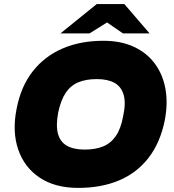

<svg xmlns="http://www.w3.org/2000/svg" viewBox="-20 -908 851 937"><path d="M362 9Q248 9 173 -41.5Q98 -92 68.5 -179.5Q39 -267 61 -377Q82 -486 139.5 -559.5Q197 -633 284.5 -671Q372 -709 485 -709Q570 -709 633.5 -679.5Q697 -650 736 -597Q775 -544 787.5 -473.5Q800 -403 784 -320Q762 -212 705.5 -138.5Q649 -65 562 -28Q475 9 362 9ZM393 -178Q446 -178 483.5 -193.5Q521 -209 545.5 -244.5Q570 -280 581 -341Q595 -405 583.5 -445Q572 -485 539 -503.5Q506 -522 453 -522Q400 -522 362.5 -506.5Q325 -491 301 -455.5Q277 -420 264 -359Q252 -295 263 -255Q274 -215 307 -196.5Q340 -178 393 -178ZM275 -745 452 -888H587L527 -814L417 -745ZM580 -745 480 -814 452 -888H587L710 -745Z"/></svg>

Font: REM ExtraBold
Style: Italic
Weight: 800
Italic angle: -11°
Designer: Octavio Pardo
Foundry: Ashler Design
Version: Version 1.005;gftools[0.9.28]